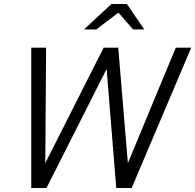

<svg xmlns="http://www.w3.org/2000/svg" viewBox="-20 -938 974 958"><path d="M136 0V-700H210L206 -124L497 -700H570L618 -124L857 -700H934L637 0H560L512 -594L212 0ZM399 -791 536 -918H613L700 -791H644L571 -875L460 -791Z"/></svg>

Font: Red Hat Text VF
Style: Italic
Weight: 400
Italic angle: -12°
Designer: Pentagram, MCKL
Foundry: Pentagram, MCKL
Version: Version 1.023